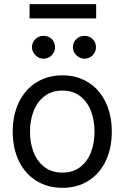

<svg xmlns="http://www.w3.org/2000/svg" viewBox="-20 -904 607 935"><path d="M42 -262.7Q42 -344.2 72.3 -406.5Q102.5 -468.8 157.5 -502.9Q212.4 -537.1 284.2 -537.1Q355.5 -537.1 409.9 -502.9Q464.4 -468.8 494.4 -406.5Q524.4 -344.2 524.4 -262.7Q524.4 -181.2 494.4 -119.1Q464.4 -57.1 409.9 -23.2Q355.5 10.7 284.2 10.7Q212.4 10.7 157.5 -23.2Q102.5 -57.1 72.3 -119.1Q42 -181.2 42 -262.7ZM440.4 -262.7Q440.4 -317.4 423.1 -362.8Q405.8 -408.2 370.6 -435.5Q335.4 -462.9 284.2 -462.9Q231.9 -462.9 196.5 -435.5Q161.1 -408.2 143.6 -362.8Q126 -317.4 126 -262.7Q126 -208 143.6 -162.8Q161.1 -117.7 196.5 -90.6Q231.9 -63.5 284.2 -63.5Q335.4 -63.5 370.6 -90.6Q405.8 -117.7 423.1 -162.8Q440.4 -208 440.4 -262.7ZM135.7 -673.8Q135.7 -697.3 152.3 -713.4Q168.9 -729.5 191.4 -729.5Q216.3 -729.5 232.2 -713.9Q248 -698.2 248 -673.8Q248 -651.4 231.9 -634.8Q215.8 -618.2 191.4 -618.2Q177.2 -618.2 164.3 -626Q151.4 -633.8 143.6 -646.7Q135.7 -659.7 135.7 -673.8ZM335 -673.8Q335 -697.8 351.8 -713.6Q368.7 -729.5 391.6 -729.5Q415 -729.5 431.2 -713.6Q447.3 -697.8 447.3 -673.8Q447.3 -659.2 439.9 -646.5Q432.6 -633.8 419.7 -626Q406.7 -618.2 391.6 -618.2Q377 -618.2 363.8 -626Q350.6 -633.8 342.8 -646.7Q335 -659.7 335 -673.8ZM448.2 -814.5H124V-883.8H448.2Z"/></svg>

Font: Pretendard JP
Style: Regular
Weight: 400
Designer: Base glyphs from Inter by Rasmus Andersson; Hangeul glyphs from Noto Sans CJK(Source Han Sans) by Jang Soo-young and Kan
Foundry: Kil Hyung-jin
Version: Version 1.309